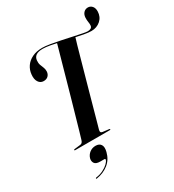

<svg xmlns="http://www.w3.org/2000/svg" viewBox="-239 -927 1176 1299"><g transform="rotate(-30 349.5 -277.5)"><path d="M249.5 -711.5Q272.5 -711.5 308.8 -705.5Q345 -699.5 386 -691Q427 -682.5 465.5 -674Q504 -665.5 533 -659.8Q562 -654 573 -654Q589 -654 598.2 -659.8Q607.5 -665.5 609 -677.5Q610.5 -689.5 607.5 -706Q604.5 -722.5 605.5 -742.5Q607 -765.5 620.2 -779.5Q633.5 -793.5 653.5 -793.5Q673 -793.5 686 -778.5Q699 -763.5 698.5 -737.5Q697.5 -695 668 -669Q638.5 -643 596.5 -643Q574.5 -643 540 -649.2Q505.5 -655.5 464.8 -664.5Q424 -673.5 383.2 -682.5Q342.5 -691.5 307.2 -697.8Q272 -704 249 -704Q214.5 -704 196.8 -691.8Q179 -679.5 176.5 -655.5Q174.5 -634.5 180 -619.2Q185.5 -604 191.5 -589.8Q197.5 -575.5 197 -558Q196 -537 182.5 -523.8Q169 -510.5 146 -511Q121.5 -511.5 107.5 -533.2Q93.5 -555 97.5 -591.5Q100.5 -624.5 119 -651.8Q137.5 -679 170.5 -695.2Q203.5 -711.5 249.5 -711.5ZM305.5 -38.5Q302.5 -27.5 305.8 -21.5Q309 -15.5 319.5 -14L366 -8.5Q373.5 -8 373.5 -4Q373.5 -2 371.8 -1Q370 0 366.5 0H97.5Q94.5 0 93 -1Q91.5 -2 91.5 -4Q91.5 -6 93.2 -7Q95 -8 98 -8.5L144.5 -14Q153.5 -15 159 -20.8Q164.5 -26.5 168 -38Q174 -57 185.5 -97Q197 -137 212.2 -190.2Q227.5 -243.5 244.8 -304Q262 -364.5 279 -425Q296 -485.5 311 -539Q326 -592.5 337.5 -633Q349 -673.5 354.5 -693.5L482 -666Q475.5 -646 464.2 -606.5Q453 -567 438.5 -515.2Q424 -463.5 407.8 -405.5Q391.5 -347.5 375.5 -290Q359.5 -232.5 345.5 -181.8Q331.5 -131 321 -93.5Q310.5 -56 305.5 -38.5ZM205.5 151.5Q173 151.5 162.2 135.8Q151.5 120 156.5 99Q163.5 74 183.8 58.5Q204 43 230.5 43Q259.5 43 271.5 62Q283.5 81 274 117Q261 169 222 200Q183 231 128.5 239.5Q126 240 124.5 239.2Q123 238.5 123 236.5Q123 235 124.2 233.5Q125.5 232 128 231.5Q159 227.5 184 215Q209 202.5 224.8 187.5Q240.5 172.5 244 160Q246 151.5 238 151.5Z"/></g></svg>

Font: Fraunces 120pt SemiBold
Style: Italic
Weight: 600
Italic angle: -16°
Version: Version 1.000;[b76b70a41]